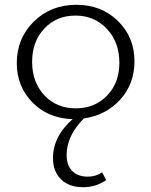

<svg xmlns="http://www.w3.org/2000/svg" viewBox="-20 -491 632 801"><path d="M330 3Q258 75 258 156Q258 199 281.5 222.5Q305 246 347 246Q379 246 406 228L423 260Q381 290 327 290Q268 290 234.5 257Q201 224 201 169Q201 78 283 6Q181 3 115.5 -63.5Q50 -130 50 -228Q50 -331 121 -401Q192 -471 299 -471Q403 -471 472 -403.5Q541 -336 541 -235Q541 -141 481.5 -75.5Q422 -10 330 3ZM296 -39Q375 -39 426.5 -92Q478 -145 478 -229Q478 -315 426 -370.5Q374 -426 294 -426Q216 -426 165 -372Q114 -318 114 -233Q114 -148 165 -93.5Q216 -39 296 -39Z"/></svg>

Font: EauTestSC Semilight
Style: Regular
Weight: 300
Designer: Christian Thalmann (Catharsis Fonts)
Version: Version 0.001;PS 000.001;hotconv 1.0.88;makeotf.lib2.5.64775